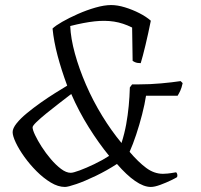

<svg xmlns="http://www.w3.org/2000/svg" viewBox="-20 -740 795 760"><path d="M237 0Q210 0 181 -17.5Q152 -35 125 -62Q98 -89 76.5 -119Q55 -149 42.5 -175.5Q30 -202 30 -217Q30 -232 45.5 -251.5Q61 -271 86.5 -292Q112 -313 141 -333.5Q170 -354 198 -371.5Q226 -389 246 -401Q223 -463 208 -519.5Q193 -576 188 -627Q199 -638 226 -653.5Q253 -669 288 -684.5Q323 -700 358 -710Q393 -720 420 -720Q445 -720 474.5 -711Q504 -702 531.5 -688Q559 -674 577 -658Q567 -608 556 -562Q545 -516 537 -490Q531 -490 524.5 -491Q518 -492 513 -494.5Q508 -497 505 -499L503 -631Q467 -649 431.5 -654.5Q396 -660 354.5 -655.5Q313 -651 258 -637Q260 -588 276.5 -528Q293 -468 320.5 -404.5Q348 -341 384.5 -281.5Q421 -222 461 -174Q473 -212 479.5 -248Q486 -284 489.5 -320.5Q493 -357 494 -394L503 -406H530Q574 -406 618 -410Q662 -414 695 -419L703 -411Q699 -392 693.5 -380.5Q688 -369 683 -361H558Q553 -328 542.5 -287Q532 -246 519 -207Q506 -168 493 -139Q527 -99 558.5 -75.5Q590 -52 625 -52Q632 -52 643 -53Q654 -54 677 -58Q680 -56 681.5 -50.5Q683 -45 681 -39Q677 -36 657.5 -26.5Q638 -17 615 -8.5Q592 0 577 0Q549 0 515 -23.5Q481 -47 443 -91Q403 -65 359.5 -44Q316 -23 282.5 -11.5Q249 0 237 0ZM260 -56Q270 -56 295.5 -65.5Q321 -75 352.5 -90Q384 -105 412 -123Q371 -173 331.5 -236Q292 -299 262 -368Q240 -351 214 -331Q188 -311 164 -291.5Q140 -272 124.5 -257Q109 -242 109 -236Q109 -226 119 -205Q129 -184 145 -159Q161 -134 181 -110.5Q201 -87 221.5 -71.5Q242 -56 260 -56Z"/></svg>

Font: Texturina Medium 12pt Thin
Style: Italic
Weight: 250
Italic angle: -11°
Version: Version 1.002